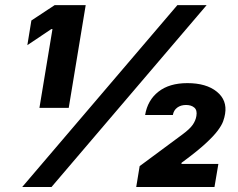

<svg xmlns="http://www.w3.org/2000/svg" viewBox="-20 -748 952 768"><path d="M322.8 -727.5 254.9 -316.4H137.7L189.9 -631.8H185.5L89.4 -567.4L105.5 -666L198.7 -727.5ZM68.8 0 689.5 -727.5H806.6L186 0ZM524.9 0 538.6 -83.5 710 -210.4Q739.7 -232.4 751.2 -249.3Q762.7 -266.1 765.6 -284.2Q769.5 -307.1 757.3 -317.6Q745.1 -328.1 724.1 -328.1Q703.1 -328.1 689 -317.6Q674.8 -307.1 671.4 -288.1H560.5Q570.3 -347.2 613.8 -381.3Q657.2 -415.5 729.5 -415.5Q805.2 -415.5 847.2 -381.3Q889.2 -347.2 880.4 -293Q878.4 -279.3 872.6 -262.9Q866.7 -246.6 850.6 -225.1Q834.5 -203.6 802.5 -174.1Q770.5 -144.5 715.8 -104L706.5 -97.2L705.6 -92.3H853.5L837.9 0Z"/></svg>

Font: Inter Black
Style: Italic
Weight: 900
Italic angle: -9.39999°
Designer: Rasmus Andersson
Foundry: rsms
Version: Version 4.000;git-a52131595